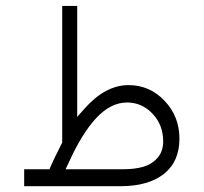

<svg xmlns="http://www.w3.org/2000/svg" viewBox="-20 -643 703 663"><path d="M543.5 -154.8Q543.5 -211.4 506.8 -250.2Q470.2 -289.1 418.5 -289.1Q362.8 -289.1 312.7 -235.8Q262.7 -182.6 216.3 -79.1L206.5 -58.6H229.5H405.8Q445.3 -58.6 474.9 -67.1Q504.4 -75.7 523.9 -97.9Q543.5 -120.1 543.5 -154.8ZM194.8 -154.3V-622.6H246.6V-277.8V-239.3L272 -268.1Q344.2 -349.1 423.8 -349.1Q497.1 -349.1 548.3 -294.9Q599.6 -240.7 599.6 -164.6Q599.6 -84.5 545.7 -42.2Q491.7 0 396 0H63.5V-58.6H141.1H150.9L154.8 -67.9Q161.1 -84 193.4 -147.9L194.8 -150.9Z"/></svg>

Font: Shabnam Thin FD
Style: Thin-FD
Weight: 100
Foundry: DejaVu fonts team - Redesigned by Saber Rastikerdar - Based on Vazir font
Version: Version 5.0.0